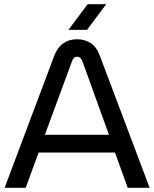

<svg xmlns="http://www.w3.org/2000/svg" viewBox="-20 -900 739 920"><path d="M2 0 240 -633Q256 -674 284 -693Q312 -712 349 -712Q386 -712 414.5 -693.5Q443 -675 458 -634L697 0H592L531 -169H165L103 0ZM195 -254H502L377 -601Q372 -614 366 -621Q360 -628 349 -628Q339 -628 333 -621Q327 -614 323 -601ZM308 -757 400 -880H489L397 -757Z"/></svg>

Font: MuseoModerno Thin
Style: Regular
Weight: 400
Version: Version 1.003